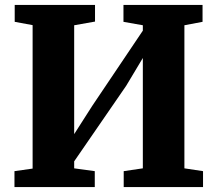

<svg xmlns="http://www.w3.org/2000/svg" viewBox="-20 -763 887 783"><path d="M39 0V-65L113 -75.5V-660.5L40 -674V-743H367.5V-675L282.5 -660V-216L356 -331L562.5 -638V-660L483.5 -674V-743H806V-674L732 -660V-76.5L808 -65V0H484.5V-65L562.5 -76.5V-526.5L494.5 -413L282.5 -105V-76.5L366.5 -65V0Z"/></svg>

Font: Merriweather 20pt Black
Style: Regular
Weight: 900
Version: Version 2.100